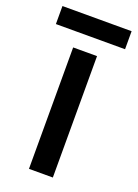

<svg xmlns="http://www.w3.org/2000/svg" viewBox="-152 -743 574 801"><g transform="rotate(20 135.5 -343.0)"><path d="M189 0H83V-539H189ZM289 -686V-606H-18V-686Z"/></g></svg>

Font: Noto Sans Myanmar Medium
Style: Regular
Weight: 500
Designer: Monotype Design Team
Foundry: Monotype Imaging Inc.
Version: Version 2.107; ttfautohint (v1.8.4.7-5d5b)